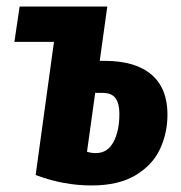

<svg xmlns="http://www.w3.org/2000/svg" viewBox="-20 -551 552 587"><path d="M492 -201Q492 -144 469 -95Q446 -46 394 -15Q342 16 260 16Q173 16 89 -16L145 -423H24L40 -531H308L285 -365H299Q394 -365 443 -323Q492 -281 492 -201ZM345 -203Q345 -235 333 -251Q321 -267 294 -267H271L246 -87Q259 -83 273 -83Q309 -83 327 -117Q345 -151 345 -203Z"/></svg>

Font: Fira Sans Extra Condensed
Style: Bold Italic
Weight: 700
Width: 3
Italic angle: -8°
Designer: Carrois Corporate & Edenspiekermann AG
Foundry: Carrois Corporate GbR & Edenspiekermann AG
Version: Version 4.203